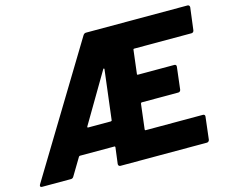

<svg xmlns="http://www.w3.org/2000/svg" viewBox="-119 -839 1171 977"><g transform="rotate(-15 466.0 -350.0)"><path d="M938 -570 953 -688C953 -695 949 -700 942 -700H407C401 -700 396 -697 392 -691L-19 -14C-24 -5 -20 0 -12 0H141C146 0 152 -3 155 -9L209 -99C210 -101 213 -103 215 -103H397C400 -103 401 -101 401 -98L390 -12C390 -5 394 0 401 0H857C863 0 869 -5 870 -12L884 -130C885 -137 881 -142 874 -142H572C569 -142 568 -144 568 -147L584 -279C585 -282 587 -284 590 -284H782C789 -284 794 -289 795 -296L809 -413C810 -420 806 -425 799 -425H607C604 -425 602 -427 603 -430L618 -553C618 -556 620 -558 623 -558H925C932 -558 937 -563 938 -570ZM290 -237 444 -498C447 -502 450 -501 450 -496L418 -236C418 -233 415 -231 412 -231H293C290 -231 288 -233 290 -237Z"/></g></svg>

Font: Barlow ExtraBold
Style: Italic
Weight: 800
Italic angle: -7°
Designer: Jeremy Tribby
Foundry: Tribby Type
Version: Version 1.422;hotconv 1.0.109;makeotfexe 2.5.65596